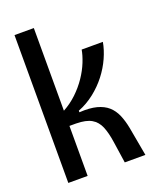

<svg xmlns="http://www.w3.org/2000/svg" viewBox="-130 -756 668 831"><g transform="rotate(-20 204.0 -340.5)"><path d="M39.3 0V-681H128.3V-300.3Q162.7 -319 191 -345.8Q219.3 -372.7 240.7 -404.2Q262 -435.7 274.5 -467Q287 -498.3 291 -522.7H388.7Q382.7 -488.3 366.2 -451.5Q349.7 -414.7 323.7 -381.2Q297.7 -347.7 263.3 -320.7Q229 -293.7 189 -278.3V-271Q236.3 -274 268.2 -265.7Q300 -257.3 320.2 -239.5Q340.3 -221.7 352 -194.5Q363.7 -167.3 370.3 -132.7L394.3 0H299.3L284.7 -99Q278.3 -143.3 266.2 -172.2Q254 -201 229.5 -215.3Q205 -229.7 158.7 -230.3H128.3V0Z"/></g></svg>

Font: Bricolage Grotesque 96pt ExtraBold SemiCondensed
Style: Regular
Weight: 800
Width: 4
Version: Version 1.001;gftools[0.9.33.dev8+g029e19f]